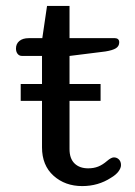

<svg xmlns="http://www.w3.org/2000/svg" viewBox="-20 -616 455 649"><path d="M122 -118V-275H50V-332H122V-427H54Q45 -427 39.5 -434Q34 -441 34 -452Q34 -468 45.5 -477.5Q57 -487 77 -487H123L139 -596H215V-487H369Q375 -487 379 -483.5Q383 -480 383 -473Q383 -460 372 -453Q361 -446 336 -442L216 -427H215V-332H320V-275H215V-112Q215 -80 232 -63.5Q249 -47 278 -47Q297 -47 312 -53Q327 -59 342 -72Q356 -84 365 -84Q375 -84 382 -77Q389 -70 389 -58Q389 -48 380.5 -36.5Q372 -25 355 -15Q312 13 258 13Q200 13 161 -22Q122 -57 122 -118Z"/></svg>

Font: Maitree Medium
Style: Regular
Weight: 500
Designer: CadsonDemak Team
Foundry: CadsonDemak
Version: Version 1.010